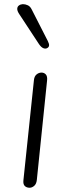

<svg xmlns="http://www.w3.org/2000/svg" viewBox="-20 -882 330 902"><path d="M119 0Q105 0 96.5 -8.2Q88 -16.5 90 -35L139.5 -506.5Q141.5 -524 152 -532.5Q162.5 -541 175 -541Q187.5 -541 195.5 -532Q203.5 -523 201 -502.5L153 -36.5Q151 -18 140.8 -9Q130.5 0 119 0ZM202.5 -656.5Q194.5 -651.5 184 -655.5Q173.5 -659.5 163 -675L70 -816.5Q60.5 -831 61 -841Q61.5 -851 69.2 -856.5Q77 -862 87.5 -862.5Q99 -862.5 110.5 -857.2Q122 -852 129 -837.5L204.5 -689.5Q211.5 -675.5 210.5 -668Q209.5 -660.5 202.5 -656.5Z"/></svg>

Font: Edu NSW ACT Hand Pre
Style: Regular
Weight: 400
Designer: Tina and Corey Anderson, Eben Sorkin, Mirko Velimirovic
Foundry: Sorkin Type Co.
Version: Version 2.000